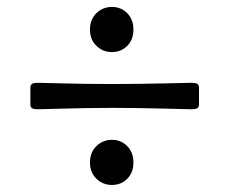

<svg xmlns="http://www.w3.org/2000/svg" viewBox="-20 -528 647 546"><path d="M235.8 -443.8Q235.8 -472.7 254.2 -490.5Q272.5 -508.3 298.3 -508.3Q324.2 -508.3 341.8 -490.5Q359.4 -472.7 359.4 -443.8Q359.4 -415 341.8 -397.5Q324.2 -379.9 298.3 -379.9Q272.5 -379.9 254.2 -397.7Q235.8 -415.5 235.8 -443.8ZM295.9 -221.2Q229.5 -221.2 162.6 -219.2Q95.7 -217.3 87.4 -217.3Q76.2 -217.3 71.3 -220.2Q66.4 -223.1 66.4 -231.4V-278.3Q66.4 -286.6 71.3 -289.6Q76.2 -292.5 87.4 -292.5Q95.7 -292.5 162.6 -290.8Q229.5 -289.1 295.9 -289.1H305.7Q372.1 -289.1 444.3 -290.8Q516.6 -292.5 524.9 -292.5Q536.1 -292.5 541 -289.6Q545.9 -286.6 545.9 -278.3V-231.4Q545.9 -223.1 541 -220.2Q536.1 -217.3 524.9 -217.3Q516.6 -217.3 444.3 -219.2Q372.1 -221.2 305.7 -221.2ZM235.8 -65.9Q235.8 -94.7 254.2 -112.5Q272.5 -130.4 298.3 -130.4Q324.2 -130.4 341.8 -112.5Q359.4 -94.7 359.4 -65.9Q359.4 -37.1 341.8 -19.5Q324.2 -2 298.3 -2Q272.5 -2 254.2 -19.8Q235.8 -37.6 235.8 -65.9Z"/></svg>

Font: Cooper* SemiBold
Style: Italic
Weight: 600
Italic angle: -7°
Designer: Owen Earl
Foundry: indestructible type*
Version: Version 0.001